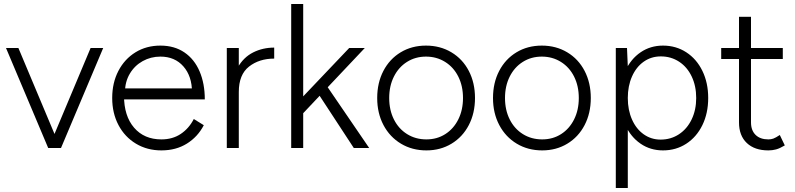

<svg xmlns="http://www.w3.org/2000/svg" viewBox="-20 -740 3974 960"><path d="M433 -500H496L285 0H223ZM10 -500H72L282 0H221Z M541 -250Q541 -326 572 -385.5Q603 -445 657.5 -478.5Q712 -512 782 -512Q852 -512 902 -478Q952 -444 978 -383Q1004 -322 1004 -243H577L600 -262Q600 -160 650.5 -101.5Q701 -43 787 -43Q843 -43 884 -70.5Q925 -98 949 -145L999 -114Q969 -56 914.5 -22Q860 12 787 12Q716 12 660 -21.5Q604 -55 572.5 -114.5Q541 -174 541 -250ZM580 -298H965L940 -279Q940 -359 897 -408Q854 -457 782 -457Q734 -457 693.5 -434.5Q653 -412 629 -371.5Q605 -331 605 -280Z M1351 -502V-447Q1276 -447 1225 -407Q1174 -367 1174 -280L1139 -274Q1139 -351 1168.5 -402.5Q1198 -454 1246 -478Q1294 -502 1351 -502ZM1114 -500H1174V0H1114Z M1455 -215 1726 -500H1804L1496 -174ZM1436 -720H1496V0H1436ZM1550 -304 1589 -347 1826 0H1749Z M1866 -250Q1866 -326 1897 -385.5Q1928 -445 1983.5 -478.5Q2039 -512 2110 -512Q2181 -512 2237 -478.5Q2293 -445 2324 -385.5Q2355 -326 2355 -250Q2355 -174 2324 -114.5Q2293 -55 2237.5 -21.5Q2182 12 2112 12Q2041 12 1985 -21.5Q1929 -55 1897.5 -114.5Q1866 -174 1866 -250ZM2295 -250Q2295 -310 2271.5 -357Q2248 -404 2205.5 -430.5Q2163 -457 2110 -457Q2057 -457 2015 -430.5Q1973 -404 1949.5 -357Q1926 -310 1926 -250Q1926 -190 1949.5 -143Q1973 -96 2015.5 -69.5Q2058 -43 2112 -43Q2165 -43 2206.5 -69.5Q2248 -96 2271.5 -143Q2295 -190 2295 -250Z M2445 -250Q2445 -326 2476 -385.5Q2507 -445 2562.5 -478.5Q2618 -512 2689 -512Q2760 -512 2816 -478.5Q2872 -445 2903 -385.5Q2934 -326 2934 -250Q2934 -174 2903 -114.5Q2872 -55 2816.5 -21.5Q2761 12 2691 12Q2620 12 2564 -21.5Q2508 -55 2476.5 -114.5Q2445 -174 2445 -250ZM2874 -250Q2874 -310 2850.5 -357Q2827 -404 2784.5 -430.5Q2742 -457 2689 -457Q2636 -457 2594 -430.5Q2552 -404 2528.5 -357Q2505 -310 2505 -250Q2505 -190 2528.5 -143Q2552 -96 2594.5 -69.5Q2637 -43 2691 -43Q2744 -43 2785.5 -69.5Q2827 -96 2850.5 -143Q2874 -190 2874 -250Z M3059 -500H3115L3119 -408V200H3059ZM3079 -250Q3079 -326 3106.5 -385.5Q3134 -445 3183 -478.5Q3232 -512 3295 -512Q3360 -512 3411.5 -478.5Q3463 -445 3492 -385.5Q3521 -326 3521 -250Q3521 -174 3492 -114.5Q3463 -55 3411.5 -21.5Q3360 12 3295 12Q3232 12 3183 -21.5Q3134 -55 3106.5 -114.5Q3079 -174 3079 -250ZM3461 -250Q3461 -310 3438.5 -357.5Q3416 -405 3375.5 -431.5Q3335 -458 3284 -458Q3236 -458 3198.5 -431.5Q3161 -405 3140 -357.5Q3119 -310 3119 -250Q3119 -190 3140 -142.5Q3161 -95 3198.5 -68.5Q3236 -42 3283 -42Q3334 -42 3374.5 -68.5Q3415 -95 3438 -142.5Q3461 -190 3461 -250Z M3675 -128V-656H3735V-128Q3735 -88 3758 -65.5Q3781 -43 3822 -43Q3835 -43 3846.5 -47Q3858 -51 3879 -65L3904 -13Q3879 2 3860.5 7Q3842 12 3822 12Q3753 12 3714 -25Q3675 -62 3675 -128ZM3586 -500H3894V-445H3586Z"/></svg>

Font: Oak Sans Light
Style: Regular
Weight: 400
Designer: Erik Kennedy, Walven
Foundry: Erik Kennedy, Walven
Version: Version 1.100;Glyphs 3.1.2 (3151)